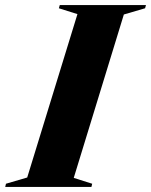

<svg xmlns="http://www.w3.org/2000/svg" viewBox="-70 -735 594 755"><path d="M234.5 -679.5 161.5 -702.5 165 -715H504L500.5 -702.5L417 -678L220 -35.5L292.5 -12.5L289.5 0H-49.5L-46.5 -12.5L37 -37Z"/></svg>

Font: Newsreader Display
Style: Bold Italic
Weight: 700
Italic angle: -17°
Designer: Hugues Gentile
Foundry: Production Type
Version: Version 1.001